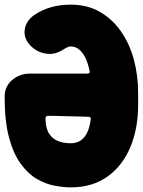

<svg xmlns="http://www.w3.org/2000/svg" viewBox="-30 -747 615 827"><path d="M275 60Q242 60 203.5 52.5Q165 45 127.5 23Q90 1 58.5 -42.5Q27 -86 8.5 -156Q-10 -226 -10 -331Q-10 -375 22.5 -402.5Q55 -430 99 -430H347Q358 -430 356 -441Q349 -475 337.5 -498.5Q326 -522 310 -534.5Q294 -547 275 -547Q266 -547 256 -541.5Q246 -536 231 -527Q200 -510 164.5 -516.5Q129 -523 104 -548L102 -550Q71 -581 76.5 -619.5Q82 -658 120 -684Q185 -727 275 -727Q346 -727 400 -696Q454 -665 491 -612Q528 -559 546.5 -490.5Q565 -422 565 -347V-295Q565 -194 531.5 -113.5Q498 -33 433 13.5Q368 60 275 60ZM166 -238Q166 -199 179 -175.5Q192 -152 216.5 -141Q241 -130 275 -130Q311 -130 332.5 -155.5Q354 -181 361 -233Q363 -244 351 -244Q325 -245 300.5 -245.5Q276 -246 255 -246.5Q234 -247 217.5 -247.5Q201 -248 190.5 -248Q180 -248 177 -248Q166 -248 166 -238Z"/></svg>

Font: Winky Sans Black
Style: Regular
Weight: 900
Designer: Simon Atzbach
Foundry: typofactur
Version: Version 1.205